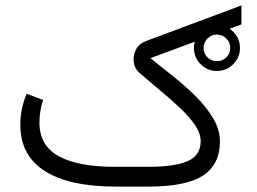

<svg xmlns="http://www.w3.org/2000/svg" viewBox="-20 -691 951 711"><path d="M698.2 -513.2Q698.2 -548.3 723.1 -573.5Q748 -598.6 783.2 -598.6Q818.4 -598.6 843.5 -573.5Q868.7 -548.3 868.7 -513.2Q868.7 -478 843.5 -453.1Q818.4 -428.2 783.2 -428.2Q748 -428.2 723.1 -453.1Q698.2 -478 698.2 -513.2ZM733.9 -513.2Q733.9 -492.7 748.3 -478.5Q762.7 -464.4 783.2 -464.4Q803.7 -464.4 818.1 -478.5Q832.5 -492.7 832.5 -513.2Q832.5 -533.7 818.1 -548.3Q803.7 -563 783.2 -563Q762.7 -563 748.3 -548.3Q733.9 -533.7 733.9 -513.2ZM527.3 -73.2Q627.4 -73.2 675.3 -94.5Q723.1 -115.7 723.1 -168Q723.1 -196.8 702.6 -227.1Q682.1 -257.3 648.7 -289.3Q615.2 -321.3 575.4 -354.2Q535.6 -387.2 497.1 -420.9Q474.6 -439.5 474.6 -472.7Q474.6 -492.2 485.6 -511Q496.6 -529.8 521 -539.1L874 -670.9V-600.6L537.1 -475.6Q574.7 -445.3 619.1 -410.2Q663.6 -375 703.4 -335.7Q743.2 -296.4 768.8 -253.9Q794.4 -211.4 794.4 -166.5Q794.4 -83 732.7 -41.5Q670.9 0 527.8 0H410.2Q235.8 0 145.5 -57.9Q55.2 -115.7 55.2 -229Q55.2 -259.3 61.3 -288.1Q67.4 -316.9 78.6 -343.8L139.6 -320.8Q126 -280.3 126 -236.3Q126.5 -150.9 198.5 -112.1Q270.5 -73.2 405.3 -73.2Z"/></svg>

Font: Vazir Light UI
Style: Light-UI
Weight: 300
Designer: Saber Rastikerdar
Foundry: Saber Rastikerdar
Version: Version 30.0.0